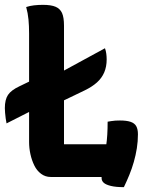

<svg xmlns="http://www.w3.org/2000/svg" viewBox="-50 -730 620 792"><path d="M159 0Q137 0 119.5 -13Q102 -26 91.5 -47.5Q81 -69 75.5 -94Q70 -119 70 -144Q70 -199 70 -255Q70 -311 70 -367Q70 -423 70 -479.5Q70 -536 70 -592Q70 -623 67.5 -649.5Q65 -676 58 -701Q73 -706 90.5 -708Q108 -710 127 -710Q161 -710 179.5 -702Q198 -694 206 -676Q214 -658 214 -624Q214 -569 214 -509Q214 -449 214 -386.5Q214 -324 214 -261Q214 -198 214 -135H403Q423 -135 437 -127Q451 -119 458.5 -102Q466 -85 468 -59.5Q470 -34 466 0ZM394 -228Q401 -229 409 -230.5Q417 -232 426 -232.5Q435 -233 445 -233Q472 -233 488.5 -227.5Q505 -222 512 -209.5Q519 -197 519 -176Q519 -147 514.5 -118.5Q510 -90 502 -62Q494 -34 483.5 -8.5Q473 17 461 42Q428 42 407.5 37Q387 32 378 24Q369 16 369 4Q369 -28 375.5 -59Q382 -90 388 -130Q394 -170 394 -228ZM383 -531Q387 -520 388.5 -508Q390 -496 390 -485Q390 -455 380 -431.5Q370 -408 350 -390Q330 -372 299 -357L220 -319Q207 -312 187.5 -309Q168 -306 149.5 -303Q131 -300 117 -292L-23 -221Q-25 -230 -26.5 -241.5Q-28 -253 -29 -264.5Q-30 -276 -30 -284Q-30 -319 -17 -338.5Q-4 -358 30 -374L119 -417Q131 -422 149 -425Q167 -428 184.5 -430.5Q202 -433 214 -439Z"/></svg>

Font: Recursive Casual
Style: Bold
Weight: 700
Version: Version 1.085